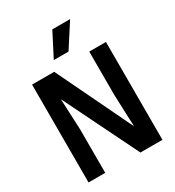

<svg xmlns="http://www.w3.org/2000/svg" viewBox="-217 -1058 1083 1186"><g transform="rotate(-30 325.0 -465.5)"><path d="M62 0V-698H220L479 -160L470 -388V-698H589V0H432L171 -531L181 -310V0ZM254 -762 341 -931H468L359 -762Z"/></g></svg>

Font: Azeret Mono Thin Medium
Style: Regular
Weight: 500
Version: Version 1.002